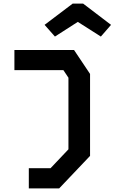

<svg xmlns="http://www.w3.org/2000/svg" viewBox="-20 -973 640 1066"><path d="M60 -695.5V-583.5H332L360 -541.5V-144L260.5 -39H140V73H308.5L480 -107.5V-562.5L391 -695.5ZM441.5 -953 596.5 -835 540 -770 412 -851.5 285 -770 227.5 -835 383.5 -953Z"/></svg>

Font: Kode
Style: Regular
Weight: 400
Monospace: yes
Designer: Isa Ozler
Foundry: Kadena LLC
Version: Version 1.000;gftools[0.9.28]